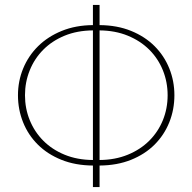

<svg xmlns="http://www.w3.org/2000/svg" viewBox="-20 -760 782 780"><path d="M384.5 -110Q448 -110.5 499.2 -131.5Q550.5 -152.5 586.5 -188.5Q622.5 -224.5 641.8 -272Q661 -319.5 661 -373Q661 -426.5 641.8 -474.2Q622.5 -522 586.5 -558Q550.5 -594 499.2 -615Q448 -636 384.5 -636.5ZM357.5 -636.5Q293.5 -636 242.5 -615Q191.5 -594 155.8 -558Q120 -522 100.8 -474.2Q81.5 -426.5 81.5 -373Q81.5 -319.5 100.8 -272Q120 -224.5 155.8 -188.5Q191.5 -152.5 242.5 -131.5Q293.5 -110.5 357.5 -110ZM384.5 -658Q456 -657.5 512.5 -634.5Q569 -611.5 608 -572.5Q647 -533.5 667.8 -482Q688.5 -430.5 688.5 -373Q688.5 -315 667.8 -263.2Q647 -211.5 608 -172.5Q569 -133.5 512.5 -110.8Q456 -88 384.5 -87.5V0H357.5V-87.5Q286 -88 229.5 -110.8Q173 -133.5 133.8 -172.5Q94.5 -211.5 73.8 -263.2Q53 -315 53 -373Q53 -430.5 74.2 -482Q95.5 -533.5 135 -572.5Q174.5 -611.5 231 -634.5Q287.5 -657.5 357.5 -658V-740H384.5Z"/></svg>

Font: Lato ExtraLight
Style: Regular
Weight: 275
Designer: Lukasz Dziedzic with Adam Twardoch and Botio Nikoltchev
Foundry: tyPoland Lukasz Dziedzic
Version: Version 2.015; 2015-08-06; http://www.latofonts.com/